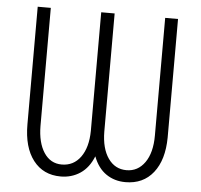

<svg xmlns="http://www.w3.org/2000/svg" viewBox="-52 -765 867 828"><g transform="rotate(5 382.0 -350.5)"><path d="M685.5 -710.9V-197.8Q684.6 -100.6 640.9 -45.4Q597.2 9.8 520.5 9.8Q473.1 9.8 437 -14.9Q400.9 -39.6 381.8 -89.8Q361.8 -39.6 324.7 -14.9Q287.6 9.8 240.2 9.8Q164.6 9.8 121.3 -46.4Q78.1 -102.5 78.1 -201.7V-710.9H134.8V-199.7Q135.3 -127.4 163.3 -84.7Q191.4 -42 240.2 -42Q291.5 -42 321.8 -83.7Q352.1 -125.5 353 -197.3V-710.9H411.1V-199.7Q411.6 -126.5 441.2 -84.2Q470.7 -42 520.5 -42Q569.8 -42 599.9 -84.5Q629.9 -127 629.9 -201.2V-710.9Z"/></g></svg>

Font: MAUL Condensed Light
Style: Light
Weight: 300
Designer: MAUL
Version: Version 2.137; 2017; ttfautohint (v1.8.3)